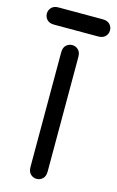

<svg xmlns="http://www.w3.org/2000/svg" viewBox="-162 -909 593 972"><g transform="rotate(15 134.5 -422.5)"><path d="M90 -40Q90 -14 103.5 -1.5Q117 11 135 11Q153 11 166.5 -1.5Q180 -14 180 -40Q180 -73 180 -100Q180 -127 180 -149.5Q180 -172 180 -191Q180 -239 180 -289Q180 -339 180 -389.5Q180 -440 180 -487Q180 -510 180 -532.5Q180 -555 180 -581Q180 -607 180 -640Q180 -665 166.5 -677.5Q153 -690 135 -690Q117 -690 103.5 -677.5Q90 -665 90 -640Q90 -607 90 -581Q90 -555 90 -532.5Q90 -510 90 -487Q90 -440 90 -389.5Q90 -339 90 -289Q90 -239 90 -191Q90 -172 90 -149.5Q90 -127 90 -100Q90 -73 90 -40ZM249 -766Q275 -766 287.5 -779.5Q300 -793 300 -811Q300 -829 287.5 -842.5Q275 -856 249 -856Q227 -856 198.5 -856Q170 -856 138 -856Q106 -856 75.5 -856Q45 -856 19 -856Q-6 -856 -18.5 -842.5Q-31 -829 -31 -811Q-31 -793 -18.5 -779.5Q-6 -766 19 -766Q41 -766 70.5 -766Q100 -766 132.5 -766Q165 -766 195.5 -766Q226 -766 249 -766Z"/></g></svg>

Font: Tilt Neon
Style: Regular
Weight: 400
Designer: Andy Clymer
Foundry: Andy Clymer
Version: Version 1.000